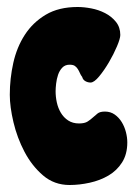

<svg xmlns="http://www.w3.org/2000/svg" viewBox="-20 -531 384 549"><path d="M202 -511Q220 -511 241 -507Q262 -503 280.5 -493.5Q299 -484 311.5 -468.5Q324 -453 324 -431Q324 -421 314.5 -398.5Q305 -376 291.5 -353Q278 -330 263.5 -312.5Q249 -295 239 -295Q231 -295 224 -299Q217 -303 215 -311Q211 -316 208.5 -322Q206 -328 202.5 -333.5Q199 -339 194 -342.5Q189 -346 179 -346Q166 -346 158 -337.5Q150 -329 146 -317Q142 -305 140.5 -292Q139 -279 139 -270Q139 -254 142.5 -238Q146 -222 154 -208.5Q162 -195 175 -186.5Q188 -178 206 -178Q222 -178 230.5 -183.5Q239 -189 245.5 -195Q252 -201 259 -206.5Q266 -212 280 -212Q296 -212 308 -203.5Q320 -195 328 -182Q336 -169 340 -153.5Q344 -138 344 -124Q344 -90 329 -66.5Q314 -43 290 -29Q266 -15 236.5 -8.5Q207 -2 179 -2Q135 -2 103 -29.5Q71 -57 50 -97Q29 -137 18.5 -181.5Q8 -226 8 -260Q8 -306 18 -351Q28 -396 51 -431.5Q74 -467 111 -489Q148 -511 202 -511Z"/></svg>

Font: r_Neptun CAT
Style: Regular
Weight: 400
Foundry: Peter Wiegel, CAT-Fonts
Version: Version 1.000;June 8, 2024;FontCreator 14.0.0.2814 32-bit